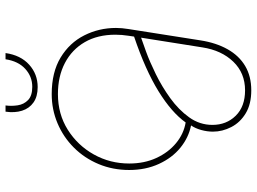

<svg xmlns="http://www.w3.org/2000/svg" viewBox="-140 -594 950 711"><g transform="rotate(-90 335.5 -239.0)"><path d="M356 216Q305 216 271 195.5Q237 175 220 142Q203 109 203 74Q203 53 209 31Q215 9 226 -7Q181 -16 143.5 -46.5Q106 -77 83.5 -126Q61 -175 61 -236Q61 -297 83 -349.5Q105 -402 144 -441Q183 -480 234 -501.5Q285 -523 342 -523Q423 -523 477.5 -490Q532 -457 559.5 -402.5Q587 -348 587 -285Q587 -274 586 -262.5Q585 -251 583 -239L541 28Q532 86 508 128.5Q484 171 446 193.5Q408 216 356 216ZM356 193Q420 193 462 149.5Q504 106 515 35L551 -192Q536 -187 499 -173.5Q462 -160 416 -137.5Q370 -115 327 -84Q284 -53 256 -14Q228 25 228 72Q228 124 262 158.5Q296 193 356 193ZM237 -27Q274 -79 352.5 -127.5Q431 -176 555 -218L558 -238Q560 -251 561 -263Q562 -275 562 -287Q562 -353 534.5 -400.5Q507 -448 457.5 -474Q408 -500 342 -500Q268 -500 210 -463.5Q152 -427 118.5 -367Q85 -307 85 -236Q85 -180 105.5 -135.5Q126 -91 160.5 -62.5Q195 -34 237 -27ZM368 -575Q333 -575 311 -590.5Q289 -606 280.5 -633Q272 -660 277 -694H300Q297 -672 300.5 -649Q304 -626 320 -610.5Q336 -595 369 -595Q407 -595 435.5 -621Q464 -647 471 -694H494Q486 -638 451 -606.5Q416 -575 368 -575Z"/></g></svg>

Font: MuseoModerno Thin
Style: Italic
Weight: 100
Italic angle: -9°
Designer: Pablo Cosgaya, Héctor Gatti, Marcela Romero, and the Authors of The MuseoModerno Project.
Foundry: Omnibus-Type Team
Version: Version 1.003